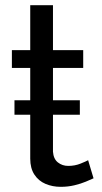

<svg xmlns="http://www.w3.org/2000/svg" viewBox="-20 -716 393 743"><path d="M36 -272V-328H289V-272ZM342 -26Q331 -21 312 -13Q293 -5 268 1Q243 7 215 7Q183 7 156 -4.5Q129 -16 113 -40.5Q97 -65 97 -102V-453H26V-522H97V-696H185V-522H302V-453H185V-129Q187 -101 204 -87.5Q221 -74 244 -74Q270 -74 292 -83Q314 -92 321 -96Z"/></svg>

Font: Raleway Thin Medium
Style: Regular
Weight: 500
Version: Version 4.026